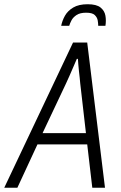

<svg xmlns="http://www.w3.org/2000/svg" viewBox="-57 -887 570 907"><path d="M-37 0 288 -686H355L439 0H379L355 -205H120L25 0ZM144 -258H349L322 -493Q321 -505 319.5 -519.5Q318 -534 316 -550.5Q314 -567 313 -582Q312 -597 311 -609H306Q299 -593 290 -572Q281 -551 271.5 -529.5Q262 -508 255 -493ZM232 -765Q237 -790 250 -813Q263 -836 289 -851.5Q315 -867 357 -867Q399 -867 418 -851.5Q437 -836 441 -813Q445 -790 441 -765H407Q407 -777 404.5 -791Q402 -805 390.5 -816Q379 -827 350 -827Q321 -827 304.5 -816Q288 -805 280.5 -790.5Q273 -776 270 -765Z"/></svg>

Font: Archivo Condensed ExtraLight
Style: Italic
Weight: 250
Width: 3
Italic angle: -10°
Designer: Hector Gatti
Foundry: Omnibus-Type
Version: Version 2.001